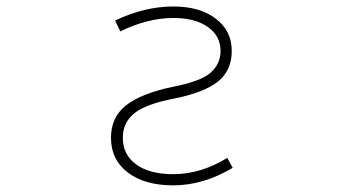

<svg xmlns="http://www.w3.org/2000/svg" viewBox="-20 -555 1040 587"><path d="M332 -492.2Q421.9 -535.2 509.8 -535.2Q590.8 -535.2 639.6 -498Q688.5 -460.9 688.5 -399.4Q688.5 -339.8 647 -306.2Q605.5 -272.5 513.7 -253.9Q426.8 -237.3 391.1 -209Q355.5 -180.7 355.5 -133.8Q355.5 -82 396.5 -52.2Q437.5 -22.5 509.8 -22.5Q593.8 -22.5 674.8 -72.3L691.4 -42Q601.6 11.7 509.8 11.7Q422.9 11.7 371.1 -27.3Q319.3 -66.4 319.3 -133.8Q319.3 -196.3 364.7 -232.4Q410.2 -268.6 505.9 -289.1Q592.8 -305.7 623.5 -332.5Q654.3 -359.4 654.3 -399.4Q654.3 -445.3 615.2 -472.7Q576.2 -500 509.8 -500Q431.6 -500 347.7 -459Z"/></svg>

Font: GenEi Gothic M ExtraLight
Style: Regular
Weight: 200
Designer: o_tamon (Modified); [Source Han Sans]
Ryoko NISHIZUKA  (kana & ideographs); Paul D. Hunt (Latin, Greek & Cyrillic); Wenl
Version: Version 1.1a;Original Version 1.004